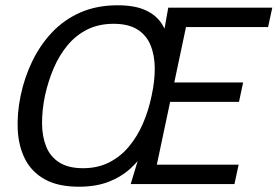

<svg xmlns="http://www.w3.org/2000/svg" viewBox="-20 -696 1050 726"><path d="M278.7 10Q199.2 10 149.2 -18Q99.3 -46 74.8 -94.5Q50.2 -143 47.1 -205Q44 -267 58 -334Q72 -402 101.6 -463.5Q131.2 -525 176.2 -573Q221.3 -621 283.2 -648.5Q345.2 -676 424.7 -676Q488.7 -676 528.9 -658Q569.2 -640 590.8 -607.5Q612.5 -575 618.9 -532Q625.3 -489 620.8 -438.5Q616.3 -388 605.3 -334Q594.3 -280 577.2 -229.5Q560.2 -179 534.9 -135.5Q509.7 -92 474 -59.5Q438.3 -27 390.5 -8.5Q342.7 10 278.7 10ZM293.8 -60Q349.3 -60 392.4 -81.8Q435.5 -103.5 467.3 -141.6Q499.2 -179.7 520.6 -229.2Q542 -278.7 553.3 -334Q565.5 -389.5 565.2 -438.5Q564.8 -487.5 549.1 -525.5Q533.3 -563.5 499.2 -584.8Q465 -606 409.5 -606Q354 -606 310.9 -584.8Q267.8 -563.5 236 -525.5Q204.2 -487.5 183.2 -438.5Q162.2 -389.5 150 -334Q138.7 -278.7 139 -229.2Q139.3 -179.7 154.7 -141.6Q170 -103.5 204.2 -81.8Q238.3 -60 293.8 -60ZM616.2 -667H1009.5L993.7 -593.7H683.3L639 -384.2H899.3L883.7 -310.8H623.3L573 -73.3H882.3L866.5 0H474.2L530.5 -186.2Z"/></svg>

Font: Epunda Sans Light
Style: Italic
Weight: 300
Italic angle: -12.0243°
Designer: Simon Atzbach
Foundry: typofactur
Version: Version 2.204